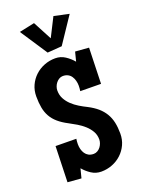

<svg xmlns="http://www.w3.org/2000/svg" viewBox="-134 -743 607 817"><g transform="rotate(-20 169.5 -334.0)"><path d="M311 -113.3Q311 -85.9 300.5 -63.2Q290 -40.5 272 -23.7Q253.9 -6.8 230.2 2.4Q206.5 11.7 180.2 11.7Q155.8 11.7 135.7 -1.5Q115.7 -14.6 101.1 -32.2L90.3 9.8L28.8 4.9L33.7 -157.2L127.4 -156.2Q126.5 -150.4 126 -144Q125.5 -137.7 125.5 -131.8Q125.5 -120.1 128.4 -109.1Q131.3 -98.1 137.2 -89.4Q143.1 -80.6 152.6 -75.4Q162.1 -70.3 175.3 -70.3Q184.6 -70.3 192.6 -75Q200.7 -79.6 206.3 -86.9Q211.9 -94.2 215.1 -103Q218.3 -111.8 218.3 -120.1Q218.3 -141.1 208.7 -157.5Q199.2 -173.8 184.6 -187Q169.9 -200.2 152.3 -210.7Q134.8 -221.2 118.7 -229.5Q92.3 -243.2 75 -258.3Q57.6 -273.4 47.4 -291.7Q37.1 -310.1 33 -332.5Q28.8 -355 28.8 -383.8Q28.8 -410.6 39.3 -433.6Q49.8 -456.5 67.9 -473.4Q85.9 -490.2 109.6 -499.5Q133.3 -508.8 159.7 -508.8Q184.1 -508.8 204.1 -495.6Q224.1 -482.4 238.8 -464.8L249.5 -506.8L311 -502L306.2 -339.8L212.4 -340.8Q213.4 -346.7 213.9 -353Q214.4 -359.4 214.4 -365.2Q214.4 -377 211.4 -387.9Q208.5 -398.9 202.6 -407.7Q196.8 -416.5 187.3 -421.6Q177.7 -426.8 164.6 -426.8Q155.3 -426.8 147.5 -422.1Q139.6 -417.5 133.8 -410.2Q127.9 -402.8 124.8 -394Q121.6 -385.3 121.6 -377Q121.6 -355.5 130.6 -338.9Q139.6 -322.3 153.6 -309.1Q167.5 -295.9 184.8 -285.4Q202.1 -274.9 219.2 -266.6Q244.6 -253.4 262 -238.3Q279.3 -223.1 290.3 -204.6Q301.3 -186 306.2 -163.6Q311 -141.1 311 -113.3ZM282.7 -665.5 203.6 -547.4 138.2 -542.5 57.1 -665.5 126.5 -680.2 171.4 -595.2 214.4 -680.2Z"/></g></svg>

Font: Maiden Orange
Style: Regular
Weight: 400
Designer: Astigmatic (AOETI)
Foundry: Astigmatic (AOETI)
Version: Version 1.001